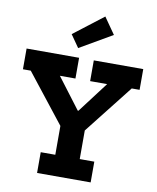

<svg xmlns="http://www.w3.org/2000/svg" viewBox="-108 -1125 985 1207"><g transform="rotate(10 384.5 -521.5)"><path d="M706.8 -626.5 456.3 -307.8H313L62.2 -626.5H12.3V-758.9H347.5V-626.5H248.2L435.4 -379.3L345.4 -430.2H443.4L362.5 -379.3L549.8 -626.5H441.3V-758.9H757V-626.5ZM462 -394.2V-132.5H555V0H213V-132.5H306V-394.2ZM464.9 -1043 538.1 -938.2 330.9 -818 275.6 -897.3Z"/></g></svg>

Font: Hepta Slab ExtraLight
Style: Regular
Weight: 200
Designer: Michael LaGattuta
Foundry: Michael LaGattuta
Version: Version 1.100